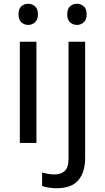

<svg xmlns="http://www.w3.org/2000/svg" viewBox="-20 -757 556 1017"><path d="M130 -737Q150 -737 165.5 -723.5Q181 -710 181 -681Q181 -653 165.5 -639Q150 -625 130 -625Q108 -625 93 -639Q78 -653 78 -681Q78 -710 93 -723.5Q108 -737 130 -737ZM173 -536V0H85V-536ZM336 -681Q336 -710 351 -723.5Q366 -737 388 -737Q408 -737 423.5 -723.5Q439 -710 439 -681Q439 -653 423.5 -639Q408 -625 388 -625Q366 -625 351 -639Q336 -653 336 -681ZM280 240Q255 240 236 236.5Q217 233 203 228V157Q218 161 234 164Q250 167 269 167Q301 167 322 149.5Q343 132 343 83V-536H431V80Q431 155 395 197.5Q359 240 280 240Z"/></svg>

Font: Noto Sans Tifinagh Air
Style: Regular
Weight: 400
Designer: JamraPatel
Foundry: JamraPatel LLC
Version: Version 2.006; ttfautohint (v1.8.4.7-5d5b)